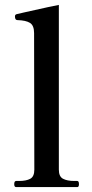

<svg xmlns="http://www.w3.org/2000/svg" viewBox="-20 -764 376 783"><path d="M46 -1Q38 -1 38 -13Q38 -26 46 -26H58Q87 -26 103.5 -35Q120 -44 120 -72L119 -629Q119 -660 102.5 -670.5Q86 -681 51 -682Q41 -682 41 -697Q41 -704 47 -706L77 -713Q206 -742 220 -744V-72Q220 -44 237 -35Q254 -26 283 -26H295Q302 -26 302 -13Q302 -1 295 -1Z"/></svg>

Font: Shippori Mincho SemiBold
Style: Regular
Weight: 600
Designer: FONTDASU
Foundry: FONTDASU / Google Inc. / but / Adobe
Version: Version 3.110; ttfautohint (v1.8.3)